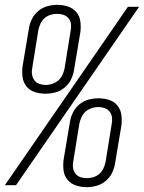

<svg xmlns="http://www.w3.org/2000/svg" viewBox="-42 -763 593 791"><path d="M146 -377Q123 -377 102 -383.5Q81 -390 67.5 -406.5Q54 -423 51 -445Q48 -467 51 -490L77 -645Q80 -665 89.5 -684.5Q99 -704 116 -718Q133 -732 153.5 -737.5Q174 -743 194 -743Q217 -743 238 -736Q259 -729 272.5 -713Q286 -697 289 -675Q292 -653 289 -630L263 -475Q260 -455 250.5 -435.5Q241 -416 224 -402Q207 -388 186.5 -382.5Q166 -377 146 -377ZM-22 0 232 -368 485 -735H531L24 0ZM146 -413Q160 -413 173.5 -417.5Q187 -422 198 -431.5Q209 -441 215 -454Q221 -467 224 -481L249 -636Q252 -650 250.5 -663.5Q249 -677 241 -687Q233 -697 220.5 -701.5Q208 -706 194 -706Q180 -706 166.5 -702Q153 -698 142 -688.5Q131 -679 125 -666Q119 -653 116 -639L91 -484Q88 -470 90 -456.5Q92 -443 99.5 -432.5Q107 -422 120 -417.5Q133 -413 146 -413ZM315 8Q292 8 271 1Q250 -6 236.5 -22Q223 -38 220 -60Q217 -82 220 -105L246 -260Q249 -280 258.5 -299.5Q268 -319 285 -333Q302 -347 322.5 -352.5Q343 -358 363 -358Q386 -358 407 -351.5Q428 -345 441.5 -328.5Q455 -312 458 -290Q461 -268 458 -245L432 -90Q429 -70 419.5 -50.5Q410 -31 393 -17Q376 -3 355.5 2.5Q335 8 315 8ZM315 -29Q329 -29 342.5 -33Q356 -37 367 -46.5Q378 -56 384 -69Q390 -82 393 -96L418 -251Q421 -265 419.5 -278.5Q418 -292 410 -302.5Q402 -313 389.5 -317.5Q377 -322 363 -322Q349 -322 335.5 -317.5Q322 -313 311 -303.5Q300 -294 294 -281Q288 -268 285 -254L260 -99Q257 -85 259 -71.5Q261 -58 268.5 -48Q276 -38 288.5 -33.5Q301 -29 315 -29Z"/></svg>

Font: Iosevka SS04 XLt Obl
Style: Regular
Weight: 200
Italic angle: -9°
Monospace: yes
Designer: Belleve Invis
Foundry: Belleve Invis
Version: Version 19.0.0; ttfautohint (v1.8.4)